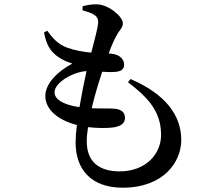

<svg xmlns="http://www.w3.org/2000/svg" viewBox="-20 -817 1040 894"><path d="M200 -674 185 -666C196 -607 215 -578 248 -554C272 -537 292 -529 317 -521C245 -483 191 -426 191 -370C191 -311 244 -259 338 -235C334 -204 332 -176 332 -153C332 -29 404 57 551 57C743 57 824 -64 824 -165C824 -281 750 -379 588 -449L576 -434C665 -366 730 -301 730 -189C730 -98 657 -19 537 -19C444 -19 384 -62 384 -158C384 -178 386 -201 390 -225C434 -220 475 -220 503 -223C543 -228 562 -243 562 -268C562 -296 542 -309 511 -311C489 -313 452 -311 407 -313C421 -373 440 -435 456 -483C478 -481 499 -481 514 -482C541 -484 558 -492 558 -516C558 -538 542 -562 499 -567L486 -568C500 -607 512 -632 524 -654C536 -677 552 -687 552 -709C552 -740 485 -797 429 -797C404 -797 384 -793 365 -788L364 -769C380 -765 398 -759 412 -752C429 -742 438 -733 437 -710C435 -686 422 -637 405 -572C370 -575 332 -581 293 -595C250 -611 224 -640 200 -674ZM350 -318C270 -330 234 -356 234 -387C234 -432 318 -482 383 -486C372 -438 360 -377 350 -318Z"/></svg>

Font: Noto Serif CJK KR SemiBold
Style: Regular
Weight: 600
Designer: Ryoko NISHIZUKA 西塚涼子 (kana & ideographs); Frank Grießhammer (Latin, Greek & Cyrillic); Wenlong ZHANG 张文龙 (bopomofo); San
Foundry: Adobe
Version: Version 2.001;hotconv 1.1.0;makeotfexe 2.6.0